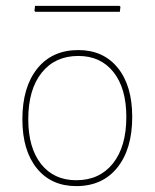

<svg xmlns="http://www.w3.org/2000/svg" viewBox="-20 -627 527 652"><path d="M386 -607 389 -604 387 -587H100L97 -590L99 -607ZM246 -457Q331 -457 380 -396.5Q429 -336 429 -230Q429 -121 378.5 -58Q328 5 239 5Q154 5 105 -55.5Q56 -116 56 -222Q56 -331 106.5 -394Q157 -457 246 -457ZM246 -437Q167 -437 121.5 -380Q76 -323 76 -222Q76 -125 119.5 -70Q163 -15 239 -15Q318 -15 363.5 -72Q409 -129 409 -230Q409 -327 365.5 -382Q322 -437 246 -437Z"/></svg>

Font: Alegreya Sans SC Thin
Style: Regular
Weight: 100
Designer: Juan Pablo del Peral
Foundry: Huerta Tipografica
Version: Version 2.007